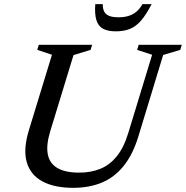

<svg xmlns="http://www.w3.org/2000/svg" viewBox="-20 -891 893 922"><path d="M221.5 -261.5Q201 -194.5 209.5 -150.2Q218 -106 255.8 -84Q293.5 -62 360.5 -62Q415.5 -62 460.8 -80Q506 -98 540.2 -139.8Q574.5 -181.5 596 -252.5L710.5 -628L638.5 -651.5L646 -676H853L845.5 -651.5L763.5 -627L645 -237.5Q618.5 -150 574.5 -95Q530.5 -40 469.8 -14.5Q409 11 331.5 11Q241.5 11 184 -19.8Q126.5 -50.5 108.5 -112Q90.5 -173.5 119 -266.5L229.5 -628L159 -651.5L166.5 -676H422.5L415 -651.5L333 -626.5ZM549.5 -808Q577 -808 598.2 -814.8Q619.5 -821.5 635.8 -835.5Q652 -849.5 664 -871H708Q682 -820.5 657.2 -792Q632.5 -763.5 603.5 -752Q574.5 -740.5 536.5 -740.5Q497.5 -740.5 474.5 -753.2Q451.5 -766 442.8 -794.8Q434 -823.5 437.5 -871H473.5Q473 -850 480.2 -835.8Q487.5 -821.5 504.2 -814.8Q521 -808 549.5 -808Z"/></svg>

Font: Newsreader 16pt 16pt Medium
Style: Italic
Weight: 500
Italic angle: -17°
Version: Version 1.003